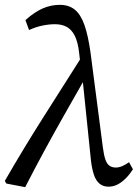

<svg xmlns="http://www.w3.org/2000/svg" viewBox="-38 -758 578 793"><path d="M-12 0 -18 -11Q61 -148 142.5 -276Q224 -404 305 -532L318 -418H304Q263 -346 223 -275.5Q183 -205 144 -133Q105 -61 66 15ZM410 13Q388 13 373 0.5Q358 -12 350 -36Q342 -60 338 -92L300 -461L297 -470L289 -538Q284 -585 270.5 -611Q257 -637 236.5 -647.5Q216 -658 189 -658Q165 -658 138 -652.5Q111 -647 82 -634L67 -675Q104 -708 138 -723Q172 -738 209 -738Q246 -738 270.5 -718.5Q295 -699 310.5 -655.5Q326 -612 336 -540L387 -148Q391 -117 397.5 -98.5Q404 -80 415 -73Q426 -66 440 -66Q453 -66 467 -72Q481 -78 495 -88L511 -59Q495 -34 478.5 -18.5Q462 -3 445.5 5Q429 13 410 13Z"/></svg>

Font: Source Serif 4 18pt
Style: Italic
Weight: 400
Italic angle: -12°
Designer: Frank Grießhammer
Foundry: Adobe Systems Incorporated
Version: Version 4.004;hotconv 1.0.116;makeotfexe 2.5.65601